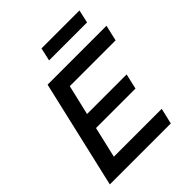

<svg xmlns="http://www.w3.org/2000/svg" viewBox="-240 -1034 1180 1180"><g transform="rotate(-45 350.5 -444.0)"><path d="M320 -888H650L631 -803H301ZM556 0H26L189 -704H701L677 -601H279L233 -405H577L554 -305H211L164 -103H580Z"/></g></svg>

Font: CBA Beacon Sans Bold
Style: Italic
Weight: 700
Italic angle: -13°
Designer: Wei Huang
Foundry: Wei Huang
Version: Version 1.002